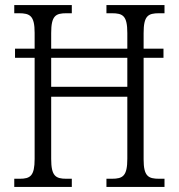

<svg xmlns="http://www.w3.org/2000/svg" viewBox="-20 -734 701 754"><path d="M36 0H262V-32H241C198 -32 181 -43 181 -110V-354H480V-111C480 -43 463 -32 419 -32H398V0H626V-32H605C562 -32 544 -42 544 -108V-507H622V-543H544V-604C544 -672 561 -682 605 -682H626V-714H398V-682H419C463 -682 480 -672 480 -604V-543H181V-604C181 -672 198 -682 241 -682H262V-714H36V-682H54C98 -682 116 -672 116 -605V-543H39V-507H116V-110C116 -43 99 -32 57 -32H36ZM181 -393V-507H480V-393Z"/></svg>

Font: Noto Serif Sinhala Condensed Light
Style: Regular
Weight: 300
Width: 3
Designer: Jelle Bosma - Monotype Design Team
Foundry: Monotype Imaging Inc.
Version: Version 2.007